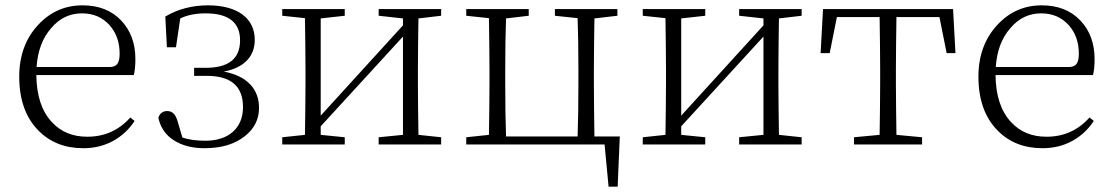

<svg xmlns="http://www.w3.org/2000/svg" viewBox="-20 -541 4168 719"><path d="M292 14C333 14 370 5 403 -13C436 -31 463 -56 484 -88L468 -101C425 -53 372 -29 307 -29C252 -29 208 -47 174 -84C136 -125 117 -183 116 -260H481C485 -275 487 -295 487 -320C487 -379 469 -427 434 -464C398 -502 350 -521 289 -521C224 -521 169 -497 124 -449C76 -398 52 -333 52 -254C52 -168 76 -101 123 -53C167 -8 223 14 292 14ZM117 -290C121 -350 139 -399 172 -436C203 -473 242 -491 287 -491C330 -491 364 -476 391 -446C416 -417 428 -382 428 -340C428 -305 418 -290 390 -290Z M746 14C809 14 860 -1 898 -32C933 -60 950 -95 950 -137C950 -172 939 -202 917 -225C894 -249 861 -265 818 -273C857 -280 887 -295 907 -317C925 -337 934 -362 934 -392C934 -472 870 -521 759 -521C700 -521 646 -507 599 -479L605 -364H639L655 -472C682 -485 714 -491 750 -491C836 -491 879 -457 879 -390C879 -321 836 -287 750 -287H707V-257H754C845 -257 890 -218 890 -140C890 -61 836 -14 749 -14C715 -14 686 -18 663 -26L645 -87C638 -112 626 -124 609 -125C591 -126 579 -118 573 -100C581 -63 601 -34 632 -15C662 4 700 14 746 14Z M1271 0V-27L1181 -36V-68L1489 -404V-36L1398 -27V0H1632V-27L1547 -36C1546 -109 1545 -173 1545 -226V-282C1545 -337 1546 -400 1547 -472L1632 -482V-507H1398V-482L1489 -472V-446L1181 -108V-472L1271 -482V-507H1037V-482L1122 -473C1123 -400 1124 -336 1124 -282V-226C1124 -173 1123 -109 1122 -36L1037 -27V0Z M2293 158 2301 -30H2206C2205 -103 2204 -169 2204 -226V-282C2204 -335 2205 -399 2206 -472L2292 -482V-507H2058V-482L2143 -473C2145 -418 2146 -355 2146 -282V-226C2146 -151 2145 -85 2143 -30H1875C1873 -85 1872 -151 1872 -226V-282C1872 -355 1873 -418 1875 -472L1960 -482V-507H1726V-482L1811 -473C1812 -400 1813 -336 1813 -282V-226C1813 -173 1812 -109 1811 -36L1726 -27V0H2244L2259 158Z M2621 0V-27L2531 -36V-68L2839 -404V-36L2748 -27V0H2982V-27L2897 -36C2896 -109 2895 -173 2895 -226V-282C2895 -337 2896 -400 2897 -472L2982 -482V-507H2748V-482L2839 -472V-446L2531 -108V-472L2621 -482V-507H2387V-482L2472 -473C2473 -400 2474 -336 2474 -282V-226C2474 -173 2473 -109 2472 -36L2387 -27V0Z M3433 0V-27L3337 -36C3336 -109 3335 -173 3335 -226V-282C3335 -339 3336 -404 3337 -477H3498L3525 -342H3558L3549 -507H3062L3053 -342H3087L3114 -477H3274C3275 -404 3276 -339 3276 -282V-226C3276 -173 3275 -109 3274 -36L3178 -27V0Z M3884 14C3925 14 3962 5 3995 -13C4028 -31 4055 -56 4076 -88L4060 -101C4017 -53 3964 -29 3899 -29C3844 -29 3800 -47 3766 -84C3728 -125 3709 -183 3708 -260H4073C4077 -275 4079 -295 4079 -320C4079 -379 4061 -427 4026 -464C3990 -502 3942 -521 3881 -521C3816 -521 3761 -497 3716 -449C3668 -398 3644 -333 3644 -254C3644 -168 3668 -101 3715 -53C3759 -8 3815 14 3884 14ZM3709 -290C3713 -350 3731 -399 3764 -436C3795 -473 3834 -491 3879 -491C3922 -491 3956 -476 3983 -446C4008 -417 4020 -382 4020 -340C4020 -305 4010 -290 3982 -290Z"/></svg>

Font: AllPunType ExtraLight
Style: Regular
Weight: 280
Version: 1.0